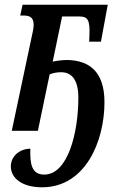

<svg xmlns="http://www.w3.org/2000/svg" viewBox="-20 -556 507 816"><path d="M159 240C342 240 424 46 424 -122C424 -256 355 -299 267 -301C244 -301 222 -298 204 -294L244 -486H316C353 -486 363 -473 360 -403L359 -379H409L438 -536H76L66 -490H80C108 -490 123 -481 123 -450C123 -437 119 -418 115 -401L30 0H141L191 -240C206 -246 222 -249 240 -249C283 -249 313 -219 313 -141C313 7 269 186 168 186C114 186 107 140 109 76C66 76 26 106 26 151C26 200 72 240 159 240Z"/></svg>

Font: Noto Serif Condensed Semi
Style: Italic
Weight: 600
Width: 3
Italic angle: -12°
Designer: Monotype Design Team
Foundry: Monotype Imaging Inc.
Version: Version 1.901